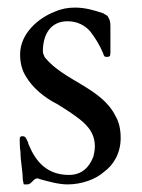

<svg xmlns="http://www.w3.org/2000/svg" viewBox="-20 -473 374 506"><path d="M79 -3C80 -3 82 -2 88 0C107 5 134 13 158 13C196 13 233 -1 254 -20C279 -38 298 -69 298 -109C298 -132 294 -151 284 -168C247 -242 148 -260 98 -322C95 -328 93 -333 93 -338C93 -383 114 -417 158 -417C185 -417 205 -405 218 -390C231 -373 243 -354 252 -332C254 -326 254 -323 262 -323C266 -323 268 -324 270 -326C270 -329 271 -331 271 -334V-402C271 -414 270 -420 266 -426C264 -433 259 -433 252 -438C231 -445 206 -453 178 -453C159 -453 142 -450 124 -442C82 -426 33 -385 33 -330C33 -307 38 -288 48 -272C66 -241 98 -215 132 -198C148 -188 164 -178 179 -167C204 -149 230 -127 230 -87C230 -78 228 -68 226 -60C216 -34 197 -12 162 -12C103 -12 74 -48 56 -91C55 -93 54 -95 54 -98C50 -104 49 -114 40 -114C37 -114 34 -114 34 -112C32 -112 32 -109 32 -106C32 -97 32 -85 34 -72C34 -48 40 -22 40 0C42 8 42 13 43 13H52C64 13 67 -3 79 -3Z"/></svg>

Font: fbb
Style: Regular
Weight: 400
Designer: David J. Perry, Michael Sharpe
Version: Version 1.045